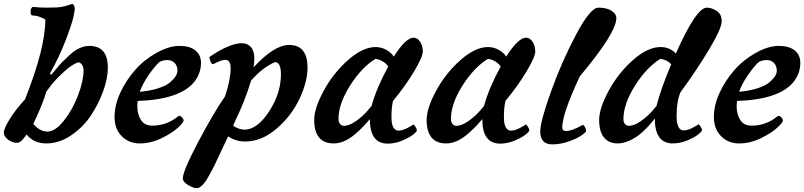

<svg xmlns="http://www.w3.org/2000/svg" viewBox="-20 -740 4205 1004"><path d="M389 -414Q359 -405 317 -367Q275 -329 248 -295L222 -261Q209 -211 168 -122L154 -92Q188 -52 228.5 -52Q269 -52 314.5 -109.5Q360 -167 388.5 -242.5Q417 -318 417 -372Q417 -390 408.5 -402Q400 -414 389 -414ZM119 -37Q92 4 72 7Q45 7 22.5 -9.5Q0 -26 0 -46.5Q0 -67 30 -116Q60 -165 111 -221Q217 -488 217 -637Q209 -644 188.5 -651.5Q168 -659 150 -659Q140 -659 140 -678.5Q140 -698 151 -704Q187 -700 223.5 -700Q260 -700 275 -701Q290 -702 303.5 -704.5Q317 -707 323 -708.5Q329 -710 342 -714.5Q355 -719 358 -719.5Q361 -720 366 -712.5Q371 -705 371 -695.5Q371 -686 364 -652Q357 -618 325 -533.5Q293 -449 241 -355Q241 -354 244.5 -352Q248 -350 248 -349Q250 -351 272 -377.5Q294 -404 309 -419Q324 -434 348 -456Q398 -500 447 -500Q544 -500 544 -386Q544 -332 520 -264.5Q496 -197 455 -135.5Q414 -74 351.5 -32Q289 10 222.5 10Q156 10 119 -37Z M814 -416Q790 -395 757.5 -348Q725 -301 711 -260Q767 -265 809 -279Q851 -293 870 -310Q908 -343 908 -369.5Q908 -396 893 -411Q878 -426 855.5 -426Q833 -426 814 -416ZM700 -212Q698 -190 698 -186Q698 -142 717 -112.5Q736 -83 776 -83Q853 -83 913 -133Q914 -134 919 -134Q924 -134 932 -126Q940 -118 940 -109Q940 -100 910 -72Q880 -44 824 -17Q768 10 711 10Q654 10 616.5 -28Q579 -66 579 -128Q579 -190 609 -255Q639 -320 686.5 -374Q734 -428 799 -464Q864 -500 918 -500Q972 -500 1001.5 -476.5Q1031 -453 1031 -411Q1031 -357 996 -312Q922 -220 700 -212Z M1418 -415Q1354 -388 1293 -319Q1262 -215 1212 -112Q1201 -88 1199 -83Q1230 -62 1258 -62Q1325 -62 1387 -157Q1449 -252 1449 -351Q1449 -415 1418 -415ZM1173 -27Q1163 -7 1138.5 46Q1114 99 1102 123.5Q1090 148 1071 182Q1036 244 1009 244Q991 244 963.5 227.5Q936 211 936 193Q936 155 1015 5Q1094 -145 1157 -237Q1186 -324 1186 -384Q1186 -427 1157 -427Q1142 -427 1119 -416Q1096 -405 1093 -404Q1087 -405 1081 -418.5Q1075 -432 1075 -442Q1181 -514 1245 -514Q1274 -514 1292 -494Q1310 -474 1310 -432Q1310 -422 1306 -388Q1414 -505 1492 -505Q1588 -505 1588 -386Q1588 -312 1546 -223Q1504 -134 1426 -67Q1348 0 1262 0Q1213 0 1173 -27Z M2010 -392Q2000 -408 1983 -418Q1966 -428 1955 -430L1943 -432Q1871 -388 1810.5 -292.5Q1750 -197 1750 -118Q1750 -101 1758.5 -91.5Q1767 -82 1778 -82Q1807 -82 1843 -108Q1879 -134 1901 -160L1923 -186Q1948 -278 2010 -392ZM1914 -117Q1913 -116 1900 -101Q1887 -86 1869.5 -68.5Q1852 -51 1829 -32Q1776 10 1725 10Q1674 10 1648.5 -21Q1623 -52 1623 -113Q1623 -174 1673 -266Q1723 -358 1800 -426Q1877 -494 1944 -494Q1974 -494 2000.5 -479Q2027 -464 2039 -444Q2102 -543 2143 -543Q2163 -543 2177 -521.5Q2191 -500 2191 -471.5Q2191 -443 2146 -367.5Q2101 -292 2035 -212Q2027 -179 2027 -127Q2027 -57 2065 -57Q2090 -57 2129 -81L2142 -89Q2145 -89 2152.5 -77Q2160 -65 2160 -58.5Q2160 -52 2140 -36Q2120 -20 2082.5 -4.5Q2045 11 2007 11Q1914 11 1914 -117Z M2598 -392Q2588 -408 2571 -418Q2554 -428 2543 -430L2531 -432Q2459 -388 2398.5 -292.5Q2338 -197 2338 -118Q2338 -101 2346.5 -91.5Q2355 -82 2366 -82Q2395 -82 2431 -108Q2467 -134 2489 -160L2511 -186Q2536 -278 2598 -392ZM2502 -117Q2501 -116 2488 -101Q2475 -86 2457.5 -68.5Q2440 -51 2417 -32Q2364 10 2313 10Q2262 10 2236.5 -21Q2211 -52 2211 -113Q2211 -174 2261 -266Q2311 -358 2388 -426Q2465 -494 2532 -494Q2562 -494 2588.5 -479Q2615 -464 2627 -444Q2690 -543 2731 -543Q2751 -543 2765 -521.5Q2779 -500 2779 -471.5Q2779 -443 2734 -367.5Q2689 -292 2623 -212Q2615 -179 2615 -127Q2615 -57 2653 -57Q2678 -57 2717 -81L2730 -89Q2733 -89 2740.5 -77Q2748 -65 2748 -58.5Q2748 -52 2728 -36Q2708 -20 2670.5 -4.5Q2633 11 2595 11Q2502 11 2502 -117Z M2940 -55Q2972 -55 3027 -87Q3033 -87 3039 -75Q3045 -63 3045 -56Q3045 -49 3021.5 -32.5Q2998 -16 2954.5 -0.5Q2911 15 2868 15Q2805 15 2805 -53Q2805 -104 2861 -260.5Q2917 -417 2992 -558.5Q3067 -700 3109 -700Q3153 -700 3178 -683.5Q3203 -667 3203 -646Q3203 -568 3012 -341Q2920 -145 2920 -72Q2920 -55 2940 -55Z M3498 10Q3404 10 3404 -121Q3400 -116 3393.5 -107Q3387 -98 3366 -75.5Q3345 -53 3323 -35.5Q3301 -18 3270 -4Q3239 10 3210 10Q3164 10 3138.5 -21Q3113 -52 3113 -112.5Q3113 -173 3163 -265.5Q3213 -358 3290 -426Q3367 -494 3434 -494Q3483 -494 3514 -460Q3621 -700 3676 -700Q3701 -700 3727.5 -683Q3754 -666 3754 -629Q3754 -592 3689.5 -484Q3625 -376 3538 -257Q3518 -209 3518 -133.5Q3518 -58 3556 -58Q3581 -58 3620 -82L3633 -90Q3636 -90 3643.5 -78Q3651 -66 3651 -59.5Q3651 -53 3631 -37Q3611 -21 3573.5 -5.5Q3536 10 3498 10ZM3490 -404Q3468 -428 3433 -432Q3361 -388 3300.5 -292Q3240 -196 3240 -117Q3240 -100 3248.5 -91Q3257 -82 3268 -82Q3297 -82 3333 -108Q3369 -134 3391 -160L3413 -186Q3434 -271 3490 -404Z M3948 -416Q3924 -395 3891.5 -348Q3859 -301 3845 -260Q3901 -265 3943 -279Q3985 -293 4004 -310Q4042 -343 4042 -369.5Q4042 -396 4027 -411Q4012 -426 3989.5 -426Q3967 -426 3948 -416ZM3834 -212Q3832 -190 3832 -186Q3832 -142 3851 -112.5Q3870 -83 3910 -83Q3987 -83 4047 -133Q4048 -134 4053 -134Q4058 -134 4066 -126Q4074 -118 4074 -109Q4074 -100 4044 -72Q4014 -44 3958 -17Q3902 10 3845 10Q3788 10 3750.5 -28Q3713 -66 3713 -128Q3713 -190 3743 -255Q3773 -320 3820.5 -374Q3868 -428 3933 -464Q3998 -500 4052 -500Q4106 -500 4135.5 -476.5Q4165 -453 4165 -411Q4165 -357 4130 -312Q4056 -220 3834 -212Z"/></svg>

Font: Clara
Style: Regular
Weight: 400
Designer: Proyecto DEMO
Foundry: Proyecto DEMO
Version: Version 1.002